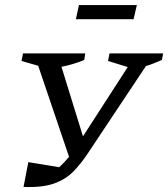

<svg xmlns="http://www.w3.org/2000/svg" viewBox="-20 -735 665 759"><path d="M73 4 92 -94 214 -74Q234 -92 253 -115L131 -475L65 -494L71 -524H317L313 -498Q270 -480 223 -471L308 -196L485 -470L407 -494L413 -524H625L620 -498Q603 -491 587.5 -484.5Q572 -478 557 -474L328 -130Q301 -89 270.5 -57.5Q240 -26 193.5 -9.5Q147 7 73 4ZM280 -659 292 -715H521L508 -659Z"/></svg>

Font: Piazzolla SC
Style: Italic
Weight: 400
Italic angle: -11.3°
Designer: Juan Pablo del Peral
Foundry: Huerta Tipografica
Version: Version 1.330